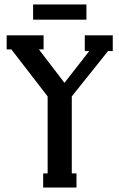

<svg xmlns="http://www.w3.org/2000/svg" viewBox="-20 -838 534 858"><path d="M127.9 -750V-817.9H366.2V-750ZM483.9 -680.2V-609.9H462.9L300.8 -407.2V-63H321.8V0H172.9V-63H192.9V-407.2L30.8 -617.2H9.8V-680.2H174.8V-617.2H153.8L268.1 -467.8L378.9 -609.9H358.9V-680.2Z"/></svg>

Font: Margherita Bold
Style: Regular
Weight: 700
Designer: James Puckett
Foundry: Dunwich Type Founders
Version: Version 1.008;hotconv 1.0.109;makeotfexe 2.5.65596